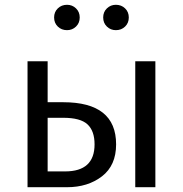

<svg xmlns="http://www.w3.org/2000/svg" viewBox="-20 -782 764 802"><path d="M260 -656Q237 -656 221.5 -671Q206 -686 206 -709Q206 -732 221.5 -747Q237 -762 260 -762Q282 -762 297.5 -747Q313 -732 313 -709Q313 -686 297.5 -671Q282 -656 260 -656ZM464 -762Q487 -762 502.5 -747Q518 -732 518 -709Q518 -686 502.5 -671Q487 -656 464 -656Q442 -656 426.5 -671Q411 -686 411 -709Q411 -732 426.5 -747Q442 -762 464 -762ZM244 -355Q465 -355 465 -179Q465 -91 406 -45.5Q347 0 260 0H95V-526H179V-355ZM545 -526H629V0H545ZM252 -66Q375 -66 375 -179Q375 -235 345.5 -262.5Q316 -290 244 -290H179V-66Z"/></svg>

Font: FiraGO Book
Style: Regular
Weight: 350
Designer: bBox Type
Foundry: bBox Type GmbH
Version: Version 1.001;PS 001.001;hotconv 1.0.88;makeotf.lib2.5.64775